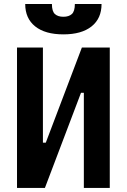

<svg xmlns="http://www.w3.org/2000/svg" viewBox="-20 -928 626 948"><path d="M64 0V-693.4H191.9V-223.6H206.1L384.3 -693.4H522V0H394V-469.7H379.9L201.7 0ZM293 -758.3Q203.1 -758.3 153.8 -797.6Q104.5 -836.9 104.5 -908.2H236.3Q236.3 -872.1 251.2 -858.6Q266.1 -845.2 293 -845.2Q319.8 -845.2 334.7 -858.6Q349.6 -872.1 349.6 -908.2H481.4Q481.4 -836.9 432.1 -797.6Q382.8 -758.3 293 -758.3Z"/></svg>

Font: Cascadia Mono PL
Style: Bold
Weight: 700
Monospace: yes
Designer: Aaron Bell
Foundry: Saja Typeworks
Version: Version 2404.023; ttfautohint (v1.8.4)